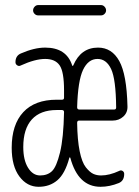

<svg xmlns="http://www.w3.org/2000/svg" viewBox="-20 -715 540 745"><path d="M127.9 -695.3H372.1Q379.9 -695.3 385.7 -689Q391.6 -682.6 391.6 -674.8Q391.6 -667 385.7 -661.1Q379.9 -655.3 372.1 -655.3H127.9Q120.1 -655.3 114.3 -661.1Q108.4 -667 108.4 -674.8Q108.4 -682.6 114.3 -689Q120.1 -695.3 127.9 -695.3ZM200.2 -288.1Q136.7 -288.1 103.5 -251.5Q70.3 -214.8 70.3 -144.5Q70.3 -93.8 88.9 -64Q107.4 -34.2 135.7 -34.2Q164.1 -34.2 181.6 -50.8Q199.2 -67.4 212.9 -123.5Q226.6 -179.7 228.5 -280.3Q228.5 -288.1 219.7 -288.1ZM358.4 -486.3Q322.3 -486.3 302.2 -443.8Q282.2 -401.4 279.3 -298.8Q279.3 -290 288.1 -290H422.9Q430.7 -290 430.7 -297.9Q429.7 -408.2 411.1 -447.3Q392.6 -486.3 358.4 -486.3ZM129.9 9.8Q85 9.8 55.2 -30.3Q25.4 -70.3 25.4 -141.6Q25.4 -231.4 70.3 -279.8Q115.2 -328.1 200.2 -328.1H220.7Q228.5 -328.1 228.5 -335.9V-364.3Q228.5 -436.5 211.4 -461.4Q194.3 -486.3 155.3 -486.3Q116.2 -486.3 60.5 -460.9Q53.7 -457 46.9 -461.4Q40 -465.8 40 -473.6Q40 -499 61.5 -507.8Q113.3 -530.3 155.3 -530.3Q237.3 -530.3 259.8 -461.9Q261.7 -456.1 264.6 -461.9Q293.9 -530.3 360.4 -530.3Q414.1 -530.3 442.9 -478Q471.7 -425.8 474.6 -302.7Q475.6 -278.3 458.5 -262.7Q441.4 -247.1 417 -247.1H287.1Q279.3 -247.1 279.3 -238.3Q280.3 -171.9 289.1 -128.4Q297.9 -85 313 -65.9Q328.1 -46.9 341.8 -40.5Q355.5 -34.2 372.1 -34.2Q404.3 -34.2 442.4 -51.8Q449.2 -55.7 455.6 -51.8Q461.9 -47.9 461.9 -40Q461.9 -13.7 441.4 -4.9Q405.3 9.8 370.1 9.8Q283.2 9.8 252.9 -102.5Q251 -106.4 249 -102.5Q232.4 -41 202.6 -15.6Q172.9 9.8 129.9 9.8Z"/></svg>

Font: Rounded Mgen+ 2m light
Style: Regular
Weight: 200
Designer: [Source Han Sans]
Ryoko NISHIZUKA  (kana & ideographs); Paul D. Hunt (Latin, Greek & Cyrillic); Wenlong ZHANG  (bopomofo
Version: Version 1.059.20150602